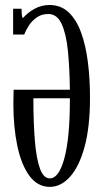

<svg xmlns="http://www.w3.org/2000/svg" viewBox="-20 -735 409 768"><path d="M179.5 12.5Q130 12.5 97.5 -32Q65 -76.5 49.2 -151.8Q33.5 -227 33.5 -319.5Q33.5 -349.5 34.5 -376H259.5Q258.5 -464 251.5 -532.5Q244.5 -601 226.2 -640Q208 -679 173 -679Q146 -679 126.5 -665Q107 -651 94.8 -631.8Q82.5 -612.5 77 -597H32.5V-700H66Q66 -690 67 -679.2Q68 -668.5 71 -662Q90.5 -684.5 118.2 -699.8Q146 -715 178 -715Q223.5 -715 254.5 -685.8Q285.5 -656.5 304.2 -605.2Q323 -554 331.5 -487Q340 -420 340 -344Q340 -226 318 -146.5Q296 -67 259.5 -27.2Q223 12.5 179.5 12.5ZM179.5 -21.5Q216 -21.5 237.8 -103.2Q259.5 -185 259.5 -334Q259.5 -338 259.5 -342H113.5Q113.5 -244 119.5 -172Q125.5 -100 139.8 -60.8Q154 -21.5 179.5 -21.5Z"/></svg>

Font: Imbue 10pt
Style: Regular
Weight: 400
Designer: Tyler Finck
Foundry: Etcetera Type Company
Version: Version 1.102; ttfautohint (v1.8.3)